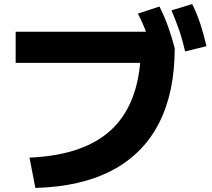

<svg xmlns="http://www.w3.org/2000/svg" viewBox="-20 -875 1040 944"><path d="M125 -100Q404 -112 538.5 -248Q673 -384 673 -651L754 -566H57V-719H792L839 -638Q839 -420 761.5 -269Q684 -118 531.5 -37.5Q379 43 154 49ZM733 -608Q717 -666 700 -713Q683 -760 658 -808L764 -843Q788 -795 806 -745.5Q824 -696 839 -638ZM890 -622Q877 -680 860.5 -727.5Q844 -775 823 -824L925 -855Q949 -806 965.5 -756Q982 -706 995 -648Z"/></svg>

Font: M PLUS 2 Thin ExtraBold
Style: Regular
Weight: 800
Version: Version 1.001